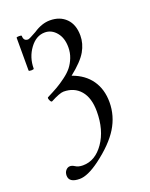

<svg xmlns="http://www.w3.org/2000/svg" viewBox="-133 -496 656 839"><g transform="rotate(-20 195.0 -77.0)"><path d="M90.8 271Q41 271 41 237.8Q41 223.1 49.3 213.6Q57.6 204.1 68.8 204.1Q78.1 204.1 88.9 210.9Q102.5 220.2 124 220.2Q181.6 220.2 221.4 162.8Q261.2 105.5 261.2 19Q261.2 -43.9 232.2 -77.9Q203.1 -111.8 153.8 -111.8Q136.2 -111.8 92.8 -88.9Q87.9 -86.9 83 -98.1Q78.1 -109.4 82 -111.8Q111.3 -126.5 130.9 -137.7Q150.4 -148.9 173.1 -165.8Q195.8 -182.6 209 -199.2Q222.2 -215.8 231.2 -238.5Q240.2 -261.2 240.2 -287.1Q240.2 -330.1 218.3 -356.4Q196.3 -382.8 165 -382.8Q124.5 -382.8 95.2 -342.8Q65.9 -302.7 65.9 -251Q65.9 -247.1 54 -247.1Q42 -247.1 42 -251V-402.8Q42 -406.2 54 -406.2Q65.9 -406.2 65.9 -402.8Q65.9 -378.9 86.9 -378.9Q92.8 -378.9 127.9 -398.9Q166.5 -424.8 204.1 -424.8Q250.5 -424.8 278.8 -396.5Q307.1 -368.2 307.1 -316.9Q307.1 -279.8 286.9 -244.4Q266.6 -209 210.9 -165Q267.6 -145 297.4 -102.5Q327.1 -60.1 327.1 0Q327.1 63.5 293.2 118.7Q259.3 173.8 185.1 229Q127.9 271 90.8 271Z"/></g></svg>

Font: Junicode SmCond Light
Style: Regular
Weight: 300
Width: 4
Designer: Peter S. Baker
Version: Version 2.206